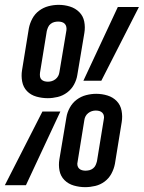

<svg xmlns="http://www.w3.org/2000/svg" viewBox="-42 -764 593 792"><path d="M155 -359Q131 -359 108 -365.5Q85 -372 69.5 -388Q54 -404 49.5 -427.5Q45 -451 49 -475L77 -647Q81 -668 91.5 -687.5Q102 -707 119.5 -720Q137 -733 158 -738.5Q179 -744 200 -744Q224 -744 246.5 -737Q269 -730 285 -714Q301 -698 305.5 -675Q310 -652 306 -628L277 -455Q274 -435 263.5 -415.5Q253 -396 235 -382.5Q217 -369 196 -364Q175 -359 155 -359ZM302 -431 444 -735H531L376 -431ZM156 -427Q164 -427 172 -429.5Q180 -432 187 -437.5Q194 -443 198 -450.5Q202 -458 203 -466L232 -639Q233 -646 231.5 -653.5Q230 -661 225 -666Q220 -671 213 -673Q206 -675 198 -675Q190 -675 182 -673Q174 -671 167 -665.5Q160 -660 156.5 -652Q153 -644 151 -636L123 -464Q122 -456 123 -448.5Q124 -441 129 -436Q134 -431 141 -429Q148 -427 156 -427ZM309 8Q286 8 263 1.5Q240 -5 224 -21Q208 -37 203.5 -60Q199 -83 203 -107L232 -280Q235 -300 246 -320Q257 -340 274.5 -353Q292 -366 313 -371.5Q334 -377 355 -377Q379 -377 401.5 -370Q424 -363 439.5 -347Q455 -331 459.5 -307.5Q464 -284 460 -260L432 -88Q428 -67 417.5 -47.5Q407 -28 389.5 -15Q372 -2 351 3Q330 8 309 8ZM310 -60Q319 -60 327 -62Q335 -64 342 -69.5Q349 -75 352.5 -83Q356 -91 358 -99L386 -271Q388 -279 386.5 -286.5Q385 -294 380 -299Q375 -304 368 -306Q361 -308 353 -308Q345 -308 337 -305.5Q329 -303 322 -297.5Q315 -292 311 -284.5Q307 -277 306 -269L278 -96Q276 -89 277.5 -81.5Q279 -74 284 -69Q289 -64 296 -62Q303 -60 310 -60ZM-22 0 133 -304H207L65 0Z"/></svg>

Font: Iosevka Curly Slab Oblique
Style: Regular
Weight: 400
Italic angle: -9°
Monospace: yes
Designer: Belleve Invis
Foundry: Belleve Invis
Version: Version 11.1.0; ttfautohint (v1.8.3)